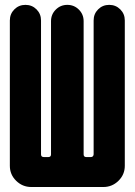

<svg xmlns="http://www.w3.org/2000/svg" viewBox="-20 -750 540 770"><path d="M480.5 -668V-85Q480.5 -49.8 455.1 -24.9Q429.7 0 394.5 0H105.5Q70.3 0 44.9 -24.9Q19.5 -49.8 19.5 -85V-668Q19.5 -694.3 37.6 -712.4Q55.7 -730.5 82 -730.5Q108.4 -730.5 126.5 -712.4Q144.5 -694.3 144.5 -668V-130.9Q144.5 -120.1 156.2 -120.1H173.8Q184.6 -120.1 184.6 -130.9V-665Q184.6 -692.4 203.6 -711.4Q222.7 -730.5 250 -730.5Q277.3 -730.5 296.4 -711.4Q315.4 -692.4 315.4 -665V-130.9Q315.4 -120.1 326.2 -120.1H343.8Q354.5 -120.1 355.5 -130.9V-668Q355.5 -694.3 373.5 -712.4Q391.6 -730.5 418 -730.5Q444.3 -730.5 462.4 -712.4Q480.5 -694.3 480.5 -668Z"/></svg>

Font: Rounded-X Mgen+ 2m bold
Style: Bold
Weight: 700
Designer: [Source Han Sans]
Ryoko NISHIZUKA  (kana & ideographs); Paul D. Hunt (Latin, Greek & Cyrillic); Wenlong ZHANG  (bopomofo
Version: Version 1.059.20150602